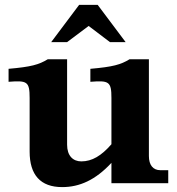

<svg xmlns="http://www.w3.org/2000/svg" viewBox="-20 -748 722 784"><path d="M254 -157V-506H175C139 -484 107 -475 15 -467V-414C91 -420 101 -415 101 -348V-129C101 -34 145 16 234 16C305 16 370 -13 435 -83V0H667V-53H635C605 -53 588 -74 588 -111V-506H509C473 -484 441 -475 349 -467V-414C425 -420 435 -415 435 -348V-159C394 -112 356 -89 312 -89C278 -89 254 -112 254 -157ZM189 -576H254L342 -642L429 -576H493L379 -728H303Z"/></svg>

Font: LT Superior Serif ExtraBold
Style: Regular
Weight: 800
Designer: Daniel Lyons
Foundry: LyonsType
Version: Version 2.120;FEAKit 1.0